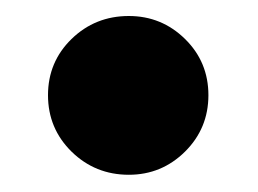

<svg xmlns="http://www.w3.org/2000/svg" viewBox="-20 -464 314 234"><path d="M137 -251Q96 -251 67.2 -279.2Q38.5 -307.5 38.5 -348Q38.5 -388.5 67.2 -416.5Q96 -444.5 137 -444.5Q177 -444.5 205.5 -416.5Q234 -388.5 234 -348Q234 -307.5 205.5 -279.2Q177 -251 137 -251Z"/></svg>

Font: Anybody ExtraExpanded Regular
Style: Bold
Weight: 700
Width: 8
Designer: Tyler Finck
Foundry: Etcetera Type Company
Version: Version 1.010; ttfautohint (v1.8.3) -l 8 -r 50 -G 200 -x 14 